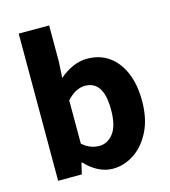

<svg xmlns="http://www.w3.org/2000/svg" viewBox="-109 -810 808 910"><g transform="rotate(-15 294.5 -355.0)"><path d="M333.5 12.2Q298.8 12.2 264.4 -4.6Q230 -21.5 199.7 -54.2H195.8L183.1 0H66.9V-722.2H216.3V-544.9L211.9 -465.8Q241.7 -491.7 276.9 -507.6Q312 -523.4 348.1 -523.4Q410.6 -523.4 455.6 -491.2Q500.5 -459 524.9 -400.6Q549.3 -342.3 549.3 -263.7Q549.3 -176.3 518.3 -114.5Q487.3 -52.7 438 -20.3Q388.7 12.2 333.5 12.2ZM298.8 -108.9Q339.8 -108.9 368.2 -145.5Q396.5 -182.1 396.5 -261.7Q396.5 -401.9 305.7 -401.9Q259.3 -401.9 216.3 -354.5V-142.1Q237.3 -123.5 258.3 -116.2Q279.3 -108.9 298.8 -108.9Z"/></g></svg>

Font: Akatab Black
Style: Regular
Weight: 900
Designer: SIL Global
Foundry: SIL Global
Version: Version 4.000